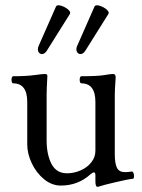

<svg xmlns="http://www.w3.org/2000/svg" viewBox="-20 -704 546 740"><path d="M347.7 -5.9V-27.8Q347.7 -39.6 342.3 -39.6Q336.9 -39.6 328.6 -32.2Q280.8 11.2 214.4 11.2Q179.7 11.2 149.9 -13.2Q120.1 -37.6 102.5 -74.7Q85 -111.8 85 -147V-311Q85 -382.8 30.8 -382.8Q27.8 -382.8 26.1 -386.7Q24.4 -390.6 24.4 -396.5Q24.4 -402.3 26.1 -406.2Q27.8 -410.2 30.8 -410.2Q81.1 -410.2 112.8 -414.6Q144 -418.9 153.3 -418.9Q162.6 -418.9 162.6 -411.1Q159.7 -360.8 159.7 -337.9V-163.1Q159.7 -108.4 178.5 -72.3Q197.3 -36.1 238.3 -36.1Q265.6 -36.1 291 -47.4Q316.4 -58.6 332 -78.4Q347.7 -98.1 347.7 -123V-311Q347.7 -382.8 293.5 -382.8Q290.5 -382.8 288.8 -386.7Q287.1 -390.6 287.1 -396.5Q287.1 -402.3 288.8 -406.2Q290.5 -410.2 293.5 -410.2Q357.4 -410.2 381.8 -414.6Q406.2 -418.9 416 -418.9Q425.8 -418.9 425.8 -405.8Q422.4 -356.4 422.4 -337.9V-110.8Q422.4 -74.2 430.7 -57.4Q439 -40.5 462.4 -40.5Q472.2 -40.5 487.8 -43Q491.7 -43.5 494.1 -37.8Q496.6 -32.2 496.6 -25.4Q496.6 -21 495.6 -18.1Q494.6 -15.1 492.7 -15.1Q473.6 -13.2 426.3 -2Q381.3 8.3 360.8 15.1Q356.9 16.1 355.5 16.1Q347.7 16.1 347.7 -5.9ZM195.8 -678.7Q197.8 -683.6 205.6 -683.6Q214.4 -683.6 226.6 -677.7Q238.8 -671.9 245.8 -664.1Q252.9 -656.2 249.5 -650.4L160.6 -508.8Q152.3 -495.6 141.6 -495.6Q134.8 -495.6 130.4 -501Q126 -506.3 126 -514.2Q126 -520.5 128.4 -525.9ZM344.2 -678.7Q346.2 -683.6 354 -683.6Q362.8 -683.6 375 -677.7Q387.2 -671.9 394.3 -664.1Q401.4 -656.2 397.9 -650.4L309.1 -508.8Q300.8 -495.6 290 -495.6Q283.2 -495.6 278.8 -501Q274.4 -506.3 274.4 -514.2Q274.4 -520.5 276.9 -525.9Z"/></svg>

Font: JuniusX
Style: Regular
Weight: 400
Designer: Peter S. Baker
Foundry: Briery Creek Software
Version: Version 1.004